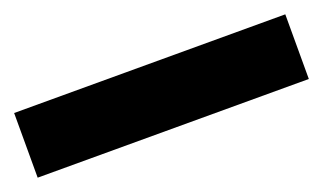

<svg xmlns="http://www.w3.org/2000/svg" viewBox="-31 -55 582 346"><g transform="rotate(-20 260.0 118.0)"><path d="M0 180V56H520V180Z"/></g></svg>

Font: TASA Orbiter Display
Style: Bold
Weight: 700
Designer: Weizhong Zhang
Version: Version 1.000;Glyphs 3.1.2 (3151)